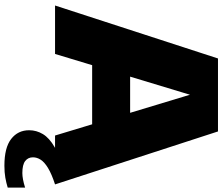

<svg xmlns="http://www.w3.org/2000/svg" viewBox="-89 -691 1010 872"><g transform="rotate(90 416.0 -255.0)"><path d="M5 0 245.5 -740H577L817.5 0H595.5L400.5 -645H420L225 0ZM218.5 -168.5 268.5 -341H553L602.5 -168.5ZM732.5 230Q650.5 230 611 199.2Q571.5 168.5 571.5 117.5Q571.5 84.5 589 55.2Q606.5 26 648 2Q689.5 -22 761.5 -40L817.5 0Q770 15.5 743.2 31.8Q716.5 48 705.5 65Q694.5 82 694.5 100.5Q694.5 122.5 711.2 135.5Q728 148.5 766 148.5Q778.5 148.5 795 145.5Q811.5 142.5 832 136V215Q811 221.5 787 225.8Q763 230 732.5 230Z"/></g></svg>

Font: Encode Sans SC SemiExpanded Black
Style: Regular
Weight: 900
Width: 6
Designer: Multiple Designers
Foundry: Impallari Type
Version: Version 3.002